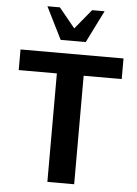

<svg xmlns="http://www.w3.org/2000/svg" viewBox="-63 -1022 761 1070"><g transform="rotate(5 317.5 -487.5)"><path d="M478 -975.1 388.2 -794.9H248L158.2 -975.1H228L317.9 -865.2L408.2 -975.1ZM606 -606.9H393.1V0H243.2V-606.9H29.8V-722.2H606Z"/></g></svg>

Font: Perun
Style: Bold
Weight: 700
Foundry: Copyright (c) Stefan Peev, Context Ltd, 2016
Version: Version 1.0000